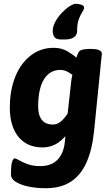

<svg xmlns="http://www.w3.org/2000/svg" viewBox="-20 -784 586 1016"><path d="M264 -531Q306 -531 337 -512.5Q368 -494 384 -479Q390 -496 395 -506Q400 -516 412 -520Q424 -524 449 -525H461Q491 -525 505 -518.5Q519 -512 519 -500L478 -93Q468 8 437.5 76Q407 144 354 178Q301 212 223 212Q172 212 130 203Q88 194 63 178Q38 162 38 141Q38 90 44 72Q50 54 58 54Q64 54 81 64Q98 74 126 84.5Q154 95 193 95Q251 95 284 61.5Q317 28 323 -33L333 -130L349 -98Q330 -60 292 -32Q254 -4 204 -4Q165 -4 133.5 -17.5Q102 -31 79.5 -57.5Q57 -84 44.5 -123Q32 -162 32 -213Q32 -308 61.5 -379.5Q91 -451 143.5 -491Q196 -531 264 -531ZM298 -414Q271 -414 249.5 -401.5Q228 -389 213 -365Q198 -341 190 -305Q182 -269 182 -222Q182 -190 190.5 -168.5Q199 -147 216.5 -136Q234 -125 260 -125Q276 -125 290 -133Q304 -141 316 -154.5Q328 -168 338 -183L351 -300Q354 -325 356 -346.5Q358 -368 363 -388Q350 -398 334 -406Q318 -414 298 -414ZM304 -575Q278 -575 268.5 -587.5Q259 -600 259 -619Q259 -644 273 -669.5Q287 -695 307.5 -716.5Q328 -738 348.5 -751Q369 -764 382 -764Q395 -764 410.5 -759Q426 -754 425 -742Q424 -733 415 -719.5Q406 -706 397 -682.5Q388 -659 388 -619Q388 -599 371.5 -587Q355 -575 323 -575Z"/></svg>

Font: Asap VF Beta
Style: Italic
Weight: 400
Italic angle: -6°
Designer: Pablo Cosgaya
Foundry: Pablo Cosgaya
Version: Version 1.007